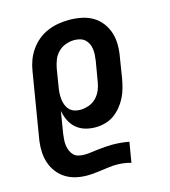

<svg xmlns="http://www.w3.org/2000/svg" viewBox="-111 -617 823 930"><g transform="rotate(-15 300.0 -152.5)"><path d="M211 223Q182 223 154.5 216.5Q127 210 104 195.5Q81 181 64.5 159.5Q48 138 39 112Q30 86 28.5 57.5Q27 29 31 0L86 -333Q90 -360 99.5 -386Q109 -412 125.5 -436Q142 -460 164.5 -478.5Q187 -497 213.5 -508Q240 -519 267 -523.5Q294 -528 320 -528Q352 -528 382.5 -522Q413 -516 438.5 -501Q464 -486 482 -462.5Q500 -439 509 -410.5Q518 -382 518 -350.5Q518 -319 512 -287L496 -187Q492 -164 485.5 -140.5Q479 -117 468 -95Q457 -73 440.5 -53Q424 -33 404 -19Q384 -5 359.5 1.5Q335 8 312 8Q284 8 259 0.5Q234 -7 215 -23.5Q196 -40 185 -63Q174 -86 169 -112L151 -2Q149 13 148 27.5Q147 42 149 56Q151 70 156.5 83Q162 96 171.5 105.5Q181 115 195 118.5Q209 122 224 122Q241 122 258.5 119.5Q276 117 294 115Q312 113 330.5 111.5Q349 110 366 110Q388 110 409.5 112Q431 114 451 118L434 219Q417 214 399 211.5Q381 209 362 209Q343 209 324 211.5Q305 214 286 216.5Q267 219 248.5 221Q230 223 211 223ZM261 -93Q282 -93 304 -100.5Q326 -108 342 -124.5Q358 -141 366.5 -161.5Q375 -182 378 -203L395 -303Q397 -318 398 -333Q399 -348 397 -362Q395 -376 389 -388.5Q383 -401 373 -410Q363 -419 349 -423Q335 -427 320 -427Q299 -427 277.5 -419.5Q256 -412 239.5 -395.5Q223 -379 215 -358.5Q207 -338 203 -317L189 -231Q186 -215 185 -199Q184 -183 185.5 -168Q187 -153 192 -139Q197 -125 207 -114Q217 -103 231 -98Q245 -93 261 -93Z"/></g></svg>

Font: Iosevka HT Extended
Style: Bold Italic
Weight: 700
Width: 7
Italic angle: -9°
Monospace: yes
Designer: Belleve Invis
Foundry: Belleve Invis
Version: Version 32.3.0; ttfautohint (v1.8.4)